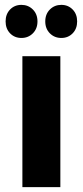

<svg xmlns="http://www.w3.org/2000/svg" viewBox="-20 -769 341 789"><path d="M72 -538H228V0H72ZM3 -681Q3 -711 21.5 -730Q40 -749 68 -749Q96 -749 115 -730Q134 -711 134 -681Q134 -651 115 -632Q96 -613 68 -613Q40 -613 21.5 -632Q3 -651 3 -681ZM166 -681Q166 -711 185 -730Q204 -749 232 -749Q260 -749 278.5 -730Q297 -711 297 -681Q297 -651 278.5 -632Q260 -613 232 -613Q204 -613 185 -632Q166 -651 166 -681Z"/></svg>

Font: CMG Sans
Style: Bold
Weight: 700
Designer: Julieta Ulanovsky
Foundry: Julieta Ulanovsky
Version: Version 7.200